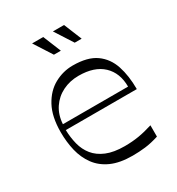

<svg xmlns="http://www.w3.org/2000/svg" viewBox="-169 -791 839 911"><g transform="rotate(-30 250.5 -335.0)"><path d="M292 15Q222 15 175.5 -6Q129 -27 101.5 -64.5Q74 -102 62.5 -150Q51 -198 51 -252Q51 -337 80.5 -391.5Q110 -446 157.5 -472Q205 -498 258 -498Q339 -498 384 -466Q429 -434 447.5 -378Q466 -322 466 -249H77Q78 -208 87.5 -170.5Q97 -133 120 -104.5Q143 -76 182.5 -59.5Q222 -43 282 -43Q323 -43 359 -49Q395 -55 436 -68V-6Q395 7 361 11Q327 15 292 15ZM436 -280Q436 -355 390 -398.5Q344 -442 258 -442Q210 -442 170.5 -422.5Q131 -403 106.5 -366.5Q82 -330 79 -280ZM321 -587 258 -685H319L359 -587ZM207 -587 144 -685H205L245 -587Z"/></g></svg>

Font: Ojuju
Style: Regular
Weight: 400
Designer: Chisaokwu Joboson, Mirko Velimirovic
Foundry: Udi Foundry
Version: Version 1.000